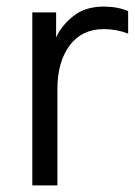

<svg xmlns="http://www.w3.org/2000/svg" viewBox="-20 -563 409 583"><path d="M78.1 0V-525.4H150.4V-449.2Q166 -484.4 202.1 -513.7Q238.3 -543 294.9 -543Q336.9 -543 369.1 -529.3V-460.9Q334 -474.6 294.9 -474.6Q228.5 -474.6 191.4 -424.8Q154.3 -375 154.3 -293V0Z"/></svg>

Font: Batunionen A1
Style: Regular
Weight: 400
Designer: HanYang I&C Co.,Ltd.
Foundry: HanYang I&C Co.,Ltd.
Version: Version 2.50; ttfautohint (v1.6)